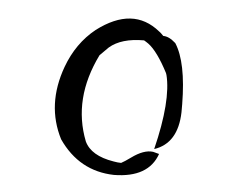

<svg xmlns="http://www.w3.org/2000/svg" viewBox="-38 -808 575 472"><g transform="rotate(5 250.0 -571.5)"><path d="M365 -439Q344 -379 259 -378Q173 -380 122 -454Q80 -536 115 -632Q137 -692 183 -729Q270 -795 339 -739Q342 -737 345 -734Q348 -731 350 -729Q357 -729 364.5 -725.5Q372 -722 376 -718L381 -714Q410 -669 411 -566V-546Q409 -469 352 -450Q382 -572 366 -635Q365 -636 365 -638Q338 -690 315 -707Q312 -709 309 -711Q306 -713 304 -714Q248 -714 219 -689L198 -668Q143 -556 183 -454Q199 -420 255 -411Q260 -410 265 -409.5Q270 -409 274 -409Q278 -411 284 -415Q290 -419 297 -424Q327 -446 350 -443Q354 -442 357.5 -441Q361 -440 365 -439Z"/></g></svg>

Font: New Tegomin
Style: Regular
Weight: 400
Designer: Kyosuke Nagai
Version: Version 1.000